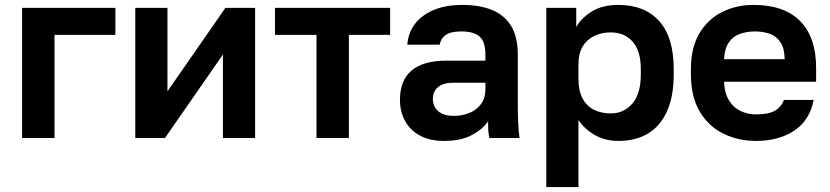

<svg xmlns="http://www.w3.org/2000/svg" viewBox="-20 -562 3379 782"><path d="M70 0V-530H450V-420H202V0Z M531 0V-530H662V-190L898 -530H1019V0H888V-340L652 0Z M1269 0V-420H1100V-530H1569V-420H1401V0Z M1788 12Q1731 12 1691 -9.5Q1651 -31 1630 -69Q1609 -107 1609 -155Q1609 -235 1656.5 -275Q1704 -315 1799 -315H1957V-340Q1957 -392 1933.5 -413Q1910 -434 1859 -434Q1814 -434 1794 -418.5Q1774 -403 1771 -380H1639Q1642 -426 1668.5 -462.5Q1695 -499 1744.5 -520.5Q1794 -542 1864 -542Q1932 -542 1982.5 -522Q2033 -502 2061 -457.5Q2089 -413 2089 -338V-135Q2089 -93 2090.5 -61.5Q2092 -30 2096 0H1973Q1969 -22 1968.5 -33.5Q1968 -45 1968 -68Q1947 -36 1902 -12Q1857 12 1788 12ZM1829 -90Q1861 -90 1890.5 -101.5Q1920 -113 1938.5 -137.5Q1957 -162 1957 -200V-225H1824Q1786 -225 1764.5 -207.5Q1743 -190 1743 -160Q1743 -128 1765 -109Q1787 -90 1829 -90Z M2205 200V-530H2327V-452Q2347 -488 2390 -515Q2433 -542 2499 -542Q2605 -542 2664.5 -476.5Q2724 -411 2724 -280V-260Q2724 -169 2696.5 -108.5Q2669 -48 2619 -18Q2569 12 2499 12Q2445 12 2403.5 -11.5Q2362 -35 2336 -73V200ZM2468 -100Q2520 -100 2555 -139.5Q2590 -179 2590 -260V-280Q2590 -355 2556.5 -392.5Q2523 -430 2468 -430Q2430 -430 2400 -415.5Q2370 -401 2353 -372.5Q2336 -344 2336 -300V-240Q2336 -193 2352.5 -161.5Q2369 -130 2399 -115Q2429 -100 2468 -100Z M3059 12Q2987 12 2926.5 -17.5Q2866 -47 2830 -107.5Q2794 -168 2794 -260V-280Q2794 -368 2828.5 -426Q2863 -484 2921 -513Q2979 -542 3049 -542Q3174 -542 3239 -476Q3304 -410 3304 -285V-229H2929Q2931 -182 2949.5 -152.5Q2968 -123 2997 -109.5Q3026 -96 3059 -96Q3110 -96 3136 -111Q3162 -126 3173 -155H3294Q3278 -72 3215 -30Q3152 12 3059 12ZM3054 -434Q3023 -434 2994 -424Q2965 -414 2948 -388.5Q2931 -363 2929 -321H3176Q3175 -366 3158.5 -390.5Q3142 -415 3115 -424.5Q3088 -434 3054 -434Z"/></svg>

Font: Golos Text SemiBold
Style: Regular
Weight: 600
Designer: A.Korolkova, Vitaly Kuzmin
Foundry: ParaType Ltd
Version: Version 2.004